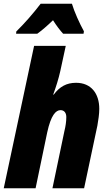

<svg xmlns="http://www.w3.org/2000/svg" viewBox="-26 -1005 576 1025"><path d="M61 -837 60 -825H173C198 -843 226 -867 257 -897C274 -870 295 -842 311 -825H420L422 -838C399 -879 370 -944 358 -985H191C152 -934 105 -880 61 -837ZM-6 0H164L226 -298C246 -390 272 -417 297 -417C318 -417 328 -401 328 -380C328 -356 324 -330 318 -306L254 0H423L494 -335C499 -364 504 -396 504 -424C504 -505 461 -563 380 -563C329 -563 292 -542 261 -500H258C272 -538 287 -585 296 -626L325 -760H156Z"/></svg>

Font: Noto Sans Condensed Black
Style: Italic
Weight: 900
Width: 3
Italic angle: -12°
Designer: Monotype Design Team
Foundry: Monotype Imaging Inc.
Version: Version 2.013